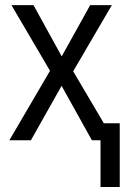

<svg xmlns="http://www.w3.org/2000/svg" viewBox="-20 -556 505 761"><path d="M378.4 185.1V0H344.2L224.1 -215.8L102.5 0H17.1L178.2 -275.4L25.4 -535.6H112.8L224.6 -332.5L337.4 -535.6H423.3L270 -273.4L391.6 -67.4H454.6V185.1Z"/></svg>

Font: Open Sans SemiCondensed
Style: Regular
Weight: 400
Width: 4
Designer: Monotype Design Team
Foundry: Monotype Imaging Inc.
Version: Version 3.000